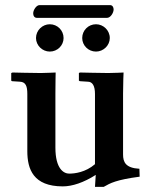

<svg xmlns="http://www.w3.org/2000/svg" viewBox="-20 -720 590 752"><path d="M462 -115V-354C462 -395 464 -436 464 -436C464 -436 425 -434 404 -434C377 -434 293 -436 293 -436L289 -434V-404L293 -402L324 -400C342 -400 352 -384 352 -352V-77C315 -45 273 -40 251 -40C230 -40 197 -58 197 -142V-354C197 -391 198 -436 198 -436C198 -436 154 -434 140 -434C108 -434 29 -436 29 -436L24 -434V-404L27 -402L58 -400C81 -399 87 -382 87 -352V-128C87 -58 110 10 226 10C263 10 308 -5 355 -35L352 12H386C412 -3 436 -16 527 -28L526 -59C472 -62 462 -85 462 -115ZM399 -650C413 -650 425 -670 425 -683C425 -691 421 -700 411 -700H135C122 -700 110 -680 110 -668C110 -659 114 -650 125 -650ZM121 -571C121 -542 146 -518 175 -518C205 -518 229 -542 229 -571C229 -601 205 -625 175 -625C146 -625 121 -601 121 -571ZM302 -571C302 -542 326 -518 356 -518C385 -518 410 -542 410 -571C410 -601 385 -625 356 -625C326 -625 302 -601 302 -571Z"/></svg>

Font: Libertinus Serif Semibold
Style: Regular
Weight: 600
Designer: Philipp H. Poll, Khaled Hosny
Foundry: Caleb Maclennan
Version: Version 7.050;RELEASE